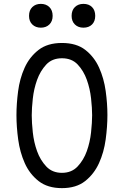

<svg xmlns="http://www.w3.org/2000/svg" viewBox="-20 -962 640 992"><path d="M300 -69Q350 -69 381 -102Q412 -135 428.5 -181Q445 -227 450.5 -278.5Q456 -330 456 -367Q456 -403 450.5 -453.5Q445 -504 428.5 -550Q412 -596 381.5 -628.5Q351 -661 300 -661Q249 -661 218.5 -628Q188 -595 171.5 -549Q155 -503 149.5 -452.5Q144 -402 144 -366Q144 -329 149.5 -278Q155 -227 171.5 -181Q188 -135 219 -102Q250 -69 300 -69ZM300 10Q226 10 179.5 -26.5Q133 -63 108 -119Q83 -175 74 -241Q65 -307 65 -367Q65 -425 73.5 -490.5Q82 -556 107 -611.5Q132 -667 178.5 -703.5Q225 -740 300 -740Q375 -740 421 -704Q467 -668 492 -612.5Q517 -557 526 -492Q535 -427 535 -368Q535 -308 526 -241.5Q517 -175 491.5 -119Q466 -63 420 -26.5Q374 10 300 10ZM411 -819Q384 -819 367 -835.5Q350 -852 350 -880Q350 -909 367 -925.5Q384 -942 411 -942Q439 -942 455.5 -925.5Q472 -909 472 -880Q472 -852 455.5 -835.5Q439 -819 411 -819ZM191 -819Q164 -819 147 -835.5Q130 -852 130 -880Q130 -909 147 -925.5Q164 -942 191 -942Q218 -942 235 -925.5Q252 -909 252 -880Q252 -852 235 -835.5Q218 -819 191 -819Z"/></svg>

Font: Maple Mono Normal NL Light
Style: Regular
Weight: 300
Monospace: yes
Designer: subframe7536
Version: Version 7.000